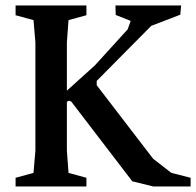

<svg xmlns="http://www.w3.org/2000/svg" viewBox="-20 -672 706 691"><path d="M36.1 -32.2 100.6 -49.8 107.4 -129.9V-519.5L100.6 -599.6L36.1 -617.2V-652.3H291V-617.2L226.6 -599.6L220.7 -519.5V-345.7L321.3 -436.5L439.5 -566.4L450.2 -596.7L396.5 -618.2L395.5 -652.3H631.8L628.9 -619.1L524.4 -579.1L328.1 -380.9V-365.2L531.2 -100.6L596.7 -49.8L666 -32.2V-1H531.2L456.1 -19.5L236.3 -306.6L228.5 -309.6L220.7 -305.7V-129.9L226.6 -49.8L291 -32.2V-1H36.1Z"/></svg>

Font: Comprehension Dark
Style: Regular
Weight: 700
Designer: Alfredo Marco Pradil
Foundry: Alfredo Marco Pradil
Version: 1.0